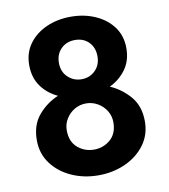

<svg xmlns="http://www.w3.org/2000/svg" viewBox="-82 -784 766 868"><g transform="rotate(-10 301.0 -350.0)"><path d="M53 -190Q53 -260 90.5 -304.5Q128 -349 182 -372Q136 -393 107 -433Q78 -473 78 -531Q78 -587 108 -628Q138 -669 188.5 -691.5Q239 -714 301 -714Q362 -714 413 -691.5Q464 -669 494 -628Q524 -587 524 -531Q524 -473 494.5 -433Q465 -393 420 -372Q473 -349 511 -304.5Q549 -260 549 -190Q549 -129 515 -83Q481 -37 424.5 -11.5Q368 14 301 14Q234 14 177.5 -11.5Q121 -37 87 -83Q53 -129 53 -190ZM212 -517Q212 -477 238 -452Q264 -427 301 -427Q338 -427 363.5 -452Q389 -477 389 -517Q389 -557 364.5 -582Q340 -607 301 -607Q262 -607 237 -582Q212 -557 212 -517ZM194 -211Q194 -159 226 -131.5Q258 -104 301 -104Q344 -104 376 -131.5Q408 -159 408 -211Q408 -240 393 -264Q378 -288 353.5 -302Q329 -316 301 -316Q272 -316 248 -302Q224 -288 209 -264Q194 -240 194 -211Z"/></g></svg>

Font: Von Semi
Style: Regular
Weight: 600
Version: Version 4.000; ttfautohint (v1.8.4.7-5d5b)